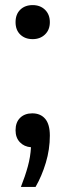

<svg xmlns="http://www.w3.org/2000/svg" viewBox="-20 -571 256 753"><path d="M62 162Q79 119 89.2 81.5Q99.5 44 101.5 6.5Q75 4.5 58 -13.2Q41 -31 41 -60Q41 -91.5 59 -109Q77 -126.5 106.5 -126.5Q139 -126.5 157.2 -105Q175.5 -83.5 175.5 -39Q175.5 14.5 159.8 67Q144 119.5 119.5 162ZM108 -417.5Q78.5 -417.5 59.8 -435.2Q41 -453 41 -484Q41 -515 59.5 -533Q78 -551 108 -551Q138 -551 156.8 -532.5Q175.5 -514 175.5 -484Q175.5 -454 156.5 -435.8Q137.5 -417.5 108 -417.5Z"/></svg>

Font: Encode Sans Cnd Md
Style: Regular
Weight: 500
Width: 3
Designer: Multiple Designers
Foundry: Impallari Type
Version: Version 3.002; ttfautohint (v1.8.3) -l 8 -r 50 -G 200 -x 14 